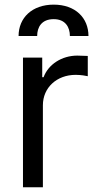

<svg xmlns="http://www.w3.org/2000/svg" viewBox="-20 -788 412 808"><path d="M76.7 0H160.5V-345.2C160.5 -419 218.8 -473 298.3 -473C320.7 -473 343.8 -468.8 349.4 -467.3V-552.6C339.8 -553.3 317.8 -554 305.4 -554C240.1 -554 183.2 -517 163.4 -463.1H157.7V-545.5H76.7ZM58.2 -636.4H136.4C136.4 -673.3 154.8 -707.4 206 -707.4C254.3 -707.4 274.1 -674.7 274.1 -636.4H352.3C352.3 -713.1 296.9 -768.5 206 -768.5C115.1 -768.5 58.2 -713.1 58.2 -636.4Z"/></svg>

Font: Margiela Sans
Style: Regular
Weight: 400
Designer: Stefan Endress, Andreas Faust
Version: Version 1.100;FEAKit 1.0